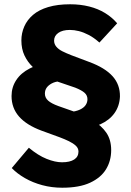

<svg xmlns="http://www.w3.org/2000/svg" viewBox="-20 -736 615 898"><path d="M308 -212Q336 -215 354 -223.5Q372 -232 380.5 -244.5Q389 -257 389 -272Q389 -290 375.5 -302Q362 -314 332 -326L247 -355Q216 -368 186 -384.5Q156 -401 132.5 -423.5Q109 -446 94.5 -476.5Q80 -507 80 -547Q80 -581 93.5 -612Q107 -643 134.5 -666.5Q162 -690 205.5 -703Q249 -716 308 -716Q356 -716 397.5 -705.5Q439 -695 471.5 -675Q504 -655 528 -627L445 -537Q419 -560 395 -572.5Q371 -585 349 -590.5Q327 -596 307 -596Q272 -596 252.5 -582Q233 -568 233 -546Q233 -530 243.5 -517.5Q254 -505 272 -496Q290 -487 313 -478L398 -446Q471 -419 506.5 -379.5Q542 -340 541 -284Q539 -240 515.5 -207Q492 -174 450 -155Q408 -136 348 -132ZM35 50 115 -45Q158 -9 198 7Q238 23 270 23Q307 23 327 10Q347 -3 347 -27Q347 -43 334.5 -54.5Q322 -66 302.5 -75.5Q283 -85 259 -94L174 -125Q104 -151 69 -191Q34 -231 34 -287Q34 -328 56 -361.5Q78 -395 119.5 -416Q161 -437 220 -440L259 -356Q237 -354 221.5 -345.5Q206 -337 198 -325.5Q190 -314 190 -298Q190 -279 205 -265.5Q220 -252 253 -240L324 -215Q376 -195 415.5 -171.5Q455 -148 477.5 -115Q500 -82 500 -34Q500 16 476 55.5Q452 95 401.5 118.5Q351 142 271 142Q222 142 177.5 130Q133 118 96.5 97Q60 76 35 50Z"/></svg>

Font: Our Lexend
Style: Bold
Weight: 700
Designer: Bonnie Shaver-Troup, Thomas Jockin
Foundry: Lexend
Version: Version 1.007